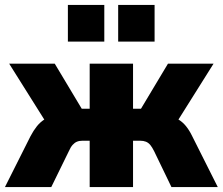

<svg xmlns="http://www.w3.org/2000/svg" viewBox="-25 -755 899 775"><path d="M-5 0 98 -205Q110 -228 124 -245.5Q138 -263 157 -274.5Q176 -286 203 -290L176 -237L12 -498H196L305 -316H337V-498H512V-316H544L653 -498H837L673 -237L646 -290Q674 -285 693 -274Q712 -263 726 -245.5Q740 -228 751 -205L854 0H667L597 -145Q589 -161 581.5 -170Q574 -179 564 -183Q554 -187 541 -187H512V0H337V-187H308Q295 -187 285.5 -183Q276 -179 268 -170Q260 -161 253 -145L182 0ZM452 -587V-735H599V-587ZM249 -587V-735H396V-587Z"/></svg>

Font: Nunito Sans 10pt SemiCondensed Black
Style: Regular
Weight: 900
Width: 4
Designer: Vernon Adams
Foundry: Vernon Adams
Version: Version 3.101;gftools[0.9.27]